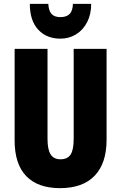

<svg xmlns="http://www.w3.org/2000/svg" viewBox="-20 -968 629 998"><path d="M534 -242Q534 -119 472 -54.5Q410 10 292 10Q177 10 116.5 -52.5Q56 -115 56 -238V-714H227V-246Q227 -190 243.5 -165Q260 -140 294 -140Q331 -140 347 -164.5Q363 -189 363 -247V-714H534ZM294 -767Q222 -767 178.5 -814Q135 -861 135 -948H231Q233 -912 248 -895.5Q263 -879 294 -879Q325 -879 341.5 -895Q358 -911 359 -948H454Q454 -894 433 -853Q412 -812 375.5 -789.5Q339 -767 294 -767Z"/></svg>

Font: Noto Sans UI CondBlack
Style: Regular
Weight: 900
Width: 3
Designer: Monotype Design Team
Foundry: Monotype Imaging Inc.
Version: Version 1.001